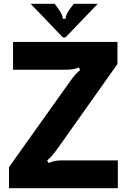

<svg xmlns="http://www.w3.org/2000/svg" viewBox="-20 -982 666 1002"><path d="M27 0V-110L344 -555Q361 -579 372.5 -592Q384 -605 398 -616L392 -630Q375 -623 358.5 -620.5Q342 -618 308 -618H48V-763H593V-648L280 -206Q259 -178 249 -166.5Q239 -155 226 -145L234 -131Q250 -139 265.5 -142Q281 -145 311 -145H595V0ZM308 -787 140 -962H265L284 -937Q308 -904 308 -884H322Q322 -904 346 -937L365 -962H490L322 -787Z"/></svg>

Font: Open Sauce Sans ExtraBold
Style: Regular
Weight: 800
Designer: Alfredo Marco Pradil
Foundry: Creative Sauce Fz LLC
Version: Version 1.477